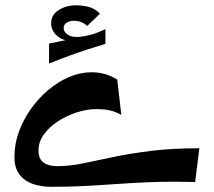

<svg xmlns="http://www.w3.org/2000/svg" viewBox="-20 -694 815 732"><path d="M176 18.2Q139 18.2 106.8 7.8Q74.5 -2.8 54.8 -27.9Q35 -53 35 -96.5Q35 -144 51.6 -190.4Q68.2 -236.8 97.2 -277.9Q126.2 -319 163.6 -350.6Q201 -382.2 243.5 -400.4Q286 -418.5 329.8 -418.5Q382.5 -418.5 427 -390.5L442.5 -256.2Q420 -268.5 398.5 -273.2Q377 -278 348.2 -278Q311.5 -278 272.9 -265.6Q234.2 -253.2 201.1 -231.6Q168 -210 147.4 -181.6Q126.8 -153.2 126.8 -120.5Q126.8 -87.5 146.2 -74Q165.8 -60.5 197.5 -60.5Q243.8 -60.5 295.6 -71Q347.5 -81.5 410.6 -95Q473.8 -108.5 554.5 -118.6Q635.2 -128.8 740 -128.8L724 0Q652 -2.2 595.5 -0.8Q539 0.8 490.4 3.4Q441.8 6 394.5 9.5Q347.2 13 294.5 15.6Q241.8 18.2 176 18.2ZM289 -529.8 271 -535.8Q223 -535.8 199 -556.2Q175 -576.8 175 -604.8Q175 -637.8 204 -655.8Q233 -673.8 270 -673.8Q293 -673.8 317.5 -667.8Q342 -661.8 361 -641.8L312.5 -595.2Q301.8 -604.8 289.4 -609.8Q277 -614.8 261.5 -614.8Q247 -614.8 234.9 -607.9Q222.8 -601 222.8 -587Q222.8 -570 242.4 -559.4Q262 -548.8 301 -555.8Q327 -560.8 342 -566.2Q357 -571.8 382 -582.8V-531.8ZM167 -451.8V-527.8Q210 -536.8 244 -543.8Q278 -550.8 311 -556.8Q344 -562.8 382 -568.8V-526.8Q342 -514.8 311 -504.6Q280 -494.5 247 -482.5Q214 -470.5 167 -451.8Z"/></svg>

Font: Marhey Light
Style: Regular
Weight: 300
Designer: Nur Syamsi & Bustanul Arifin
Foundry: Namelatype
Version: Version 1.000